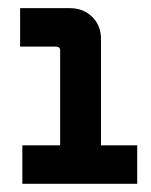

<svg xmlns="http://www.w3.org/2000/svg" viewBox="-20 -720 366 466"><path d="M34.2 -273.9V-367.2H126V-597.2Q126 -606.9 115.2 -606.9H28.8V-700.2H149.9Q182.1 -700.2 203.6 -679.2Q225.1 -658.2 225.1 -626V-367.2H313V-273.9Z"/></svg>

Font: SUSE
Style: Bold
Weight: 700
Designer: Rene Bieder
Foundry: SUSE
Version: Version 1.000